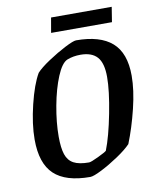

<svg xmlns="http://www.w3.org/2000/svg" viewBox="-84 -799 706 873"><g transform="rotate(-10 269.0 -362.5)"><path d="M42 -201Q42 -272 63.5 -360.5Q85 -449 113 -497Q132 -518 173.5 -545.5Q215 -573 254 -593Q293 -613 306 -613Q416 -613 471.5 -564.5Q527 -516 527 -411Q527 -345 506.5 -261Q486 -177 458 -107Q436 -84 395 -56.5Q354 -29 315.5 -9.5Q277 10 262 10Q149 10 95.5 -40.5Q42 -91 42 -201ZM352 -95Q376 -156 396 -258.5Q416 -361 416 -425Q416 -489 391 -517Q366 -545 314 -545Q280 -545 252 -534Q226 -523 203 -467.5Q180 -412 166 -336.5Q152 -261 152 -195Q152 -143 162 -113Q172 -83 197 -69.5Q222 -56 268 -56Q277 -56 311.5 -72.5Q346 -89 352 -95ZM212 -735H492L481 -666H200Z"/></g></svg>

Font: Grenze Medium
Style: Italic
Weight: 500
Italic angle: -10°
Designer: Renata Polastri
Foundry: Omnibus-Type
Version: Version 1.002; ttfautohint (v1.8)